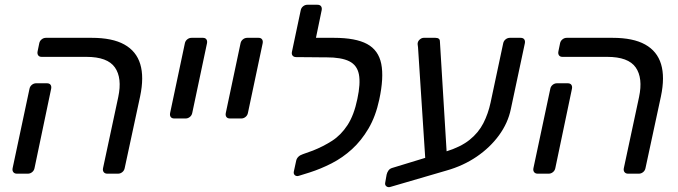

<svg xmlns="http://www.w3.org/2000/svg" viewBox="-20 -730 2848 807"><path d="M431 0Q421 0 416 -6.5Q411 -13 413 -23L477 -322Q494 -402 463 -446.5Q432 -491 343 -491H155Q145 -491 140.5 -497.5Q136 -504 138 -514L145 -548Q147 -558 155 -564.5Q163 -571 173 -571H366Q452 -571 502.5 -543Q553 -515 569.5 -460.5Q586 -406 569 -325L504 -23Q502 -13 494 -6.5Q486 0 476 0ZM51 0Q41 0 36 -6.5Q31 -13 33 -23L104 -357Q106 -367 114 -373.5Q122 -380 132 -380H177Q188 -380 192.5 -373.5Q197 -367 195 -357L125 -23Q123 -13 115 -6.5Q107 0 97 0Z M713 -232Q702 -232 697.5 -238.5Q693 -245 695 -255L757 -548Q759 -558 767 -564.5Q775 -571 785 -571H833Q843 -571 847.5 -564.5Q852 -558 850 -548L788 -255Q786 -245 778 -238.5Q770 -232 760 -232Z M947 -232Q936 -232 931.5 -238.5Q927 -245 929 -255L991 -548Q993 -558 1001 -564.5Q1009 -571 1019 -571H1067Q1077 -571 1081.5 -564.5Q1086 -558 1084 -548L1022 -255Q1020 -245 1012 -238.5Q1004 -232 994 -232Z M1236 9Q1226 12 1219.5 6.5Q1213 1 1215 -9L1225 -55Q1227 -64 1234 -71Q1241 -78 1253 -82L1295 -97Q1338 -114 1375.5 -138Q1413 -162 1440.5 -204Q1468 -246 1482 -314Q1496 -379 1488.5 -417.5Q1481 -456 1448 -472.5Q1415 -489 1352 -489H1322Q1312 -489 1307 -495.5Q1302 -502 1304 -512L1311 -548Q1313 -558 1321.5 -564.5Q1330 -571 1340 -571H1384Q1475 -571 1523 -545Q1571 -519 1582.5 -461.5Q1594 -404 1574 -311Q1559 -241 1529 -190Q1499 -139 1459.5 -103Q1420 -67 1374 -43.5Q1328 -20 1281 -5ZM1344 -489 1225 -490Q1215 -490 1210 -496Q1205 -502 1207 -512L1244 -687Q1246 -697 1254 -703.5Q1262 -710 1272 -710H1314Q1325 -710 1329.5 -703.5Q1334 -697 1332 -687L1308 -571H1364Z M1623 55Q1612 59 1604.5 53.5Q1597 48 1599 38L1605 4Q1607 -5 1612.5 -13Q1618 -21 1628 -24L1854 -93Q1916 -112 1953.5 -142Q1991 -172 2011.5 -212Q2032 -252 2042 -299L2095 -548Q2097 -558 2105 -564.5Q2113 -571 2123 -571H2168Q2179 -571 2183.5 -564.5Q2188 -558 2186 -548L2127 -271Q2115 -213 2077.5 -161.5Q2040 -110 1983.5 -71.5Q1927 -33 1856 -13ZM1770 -24 1737 -531Q1736 -539 1735.5 -543Q1735 -547 1736 -551Q1738 -559 1745.5 -565Q1753 -571 1761 -571H1810Q1829 -571 1829 -556L1860 -47Z M2620 0Q2610 0 2605 -6.5Q2600 -13 2602 -23L2666 -322Q2683 -402 2652 -446.5Q2621 -491 2532 -491H2344Q2334 -491 2329.5 -497.5Q2325 -504 2327 -514L2334 -548Q2336 -558 2344 -564.5Q2352 -571 2362 -571H2555Q2641 -571 2691.5 -543Q2742 -515 2758.5 -460.5Q2775 -406 2758 -325L2693 -23Q2691 -13 2683 -6.5Q2675 0 2665 0ZM2240 0Q2230 0 2225 -6.5Q2220 -13 2222 -23L2293 -357Q2295 -367 2303 -373.5Q2311 -380 2321 -380H2366Q2377 -380 2381.5 -373.5Q2386 -367 2384 -357L2314 -23Q2312 -13 2304 -6.5Q2296 0 2286 0Z"/></svg>

Font: Rubik
Style: Italic
Weight: 400
Italic angle: -12°
Designer: Hubert and Fischer
Foundry: Hubert and Fischer
Version: Version 2.300;gftools[0.9.30]